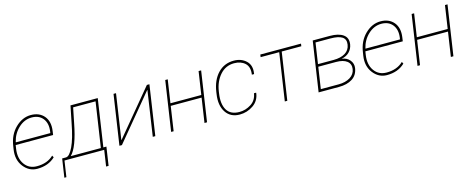

<svg xmlns="http://www.w3.org/2000/svg" viewBox="-35 -1165 4822 1963"><g transform="rotate(-15 2376.0 -184.0)"><path d="M80.6 -311 81.5 -308.1H445.8L448.2 -324.2Q460.4 -408.2 419.9 -460Q378.9 -511.7 301.8 -511.7Q224.6 -511.7 162.6 -454.1Q100.6 -396.5 80.6 -311ZM439.5 -479Q488.3 -419.9 474.1 -322.3L468.3 -281.7H72.3L66.4 -244.1Q51.8 -145 97.7 -80.6Q143.6 -16.1 227.5 -16.1Q337.9 -16.1 404.3 -80.6L415 -60.1Q341.8 10.3 223.6 10.3Q136.7 9.8 80.1 -63.5Q23.4 -136.7 40 -244.1L44.9 -275.4Q61.5 -393.6 135.7 -465.8Q210 -538.1 299.8 -538.1Q389.6 -538.1 439.5 -479Z M707.5 -344.7Q660.6 -98.6 586.4 -26.4H905.3L976.6 -502H739.3ZM535.6 -26.4Q573.2 -26.4 613 -110.1Q652.8 -193.8 681.2 -344.7L718.3 -528.3H1006.8L931.6 -26.4H963.9L934.6 169.9H908.2L933.6 0H513.2L487.8 169.9H466.3L495.6 -26.4Z M1526.9 -528.3H1553.7L1474.6 0H1447.8L1518.6 -475.6L1516.1 -476.6L1121.1 0H1094.7L1173.8 -528.3H1200.2L1128.9 -52.7L1131.3 -51.8Z M2022 0H1995.1L2033.7 -258.3H1707L1668.5 0H1642.1L1721.2 -528.3H1747.6L1710.9 -284.7H2037.6L2074.2 -528.3H2101.1Z M2371.1 -16.1Q2436 -16.1 2493.7 -52.7Q2551.3 -89.4 2562.5 -162.6H2584.5L2585.4 -159.7Q2575.2 -78.6 2510.5 -34.2Q2445.8 10.3 2367.2 10.3Q2270 10.3 2221.4 -63.2Q2172.9 -136.7 2190.9 -253.9L2193.8 -274.4Q2211.9 -397 2279.3 -467.5Q2346.7 -538.1 2448.2 -538.1Q2527.8 -538.1 2578.9 -489.5Q2629.9 -440.9 2614.7 -354L2613.8 -351.6H2590.8Q2602.5 -432.1 2559.3 -471.9Q2516.1 -511.7 2444.3 -511.7Q2355 -511.7 2295.4 -444.3Q2235.8 -377 2220.2 -274.4L2217.3 -253.9Q2200.7 -144.5 2238.5 -80.3Q2276.4 -16.1 2371.1 -16.1Z M3154.3 -501.5H2946.8L2871.6 0H2845.2L2920.4 -501.5H2723.6L2727.5 -528.3H3158.2Z M3436.5 -280.8Q3512.7 -280.8 3559.8 -309.6Q3606.9 -338.4 3615.7 -394.5Q3624.5 -450.7 3585.7 -476.1Q3546.9 -501.5 3460 -501.5H3304.7L3271.5 -280.8ZM3422.4 -26.4Q3495.1 -26.4 3544.2 -56.6Q3593.3 -86.9 3601.1 -140.6Q3608.9 -194.3 3570.1 -224.4Q3531.2 -254.4 3456.5 -254.4H3267.6L3233.4 -26.4ZM3463.9 -528.3Q3554.7 -528.3 3603.3 -493.9Q3651.9 -459.5 3641.6 -391.6Q3634.3 -345.2 3602.5 -313Q3570.8 -280.8 3519.5 -271Q3572.8 -265.1 3603.8 -228.3Q3634.8 -191.4 3627.4 -143.1Q3616.2 -70.8 3560.5 -35.4Q3504.9 0 3418.5 0H3203.1L3282.2 -528.3Z M3781.7 -311 3782.7 -308.1H4147L4149.4 -324.2Q4161.6 -408.2 4121.1 -460Q4080.1 -511.7 4002.9 -511.7Q3925.8 -511.7 3863.8 -454.1Q3801.8 -396.5 3781.7 -311ZM4140.6 -479Q4189.5 -419.9 4175.3 -322.3L4169.4 -281.7H3773.4L3767.6 -244.1Q3752.9 -145 3798.8 -80.6Q3844.7 -16.1 3928.7 -16.1Q4039.1 -16.1 4105.5 -80.6L4116.2 -60.1Q4043 10.3 3924.8 10.3Q3837.9 9.8 3781.2 -63.5Q3724.6 -136.7 3741.2 -244.1L3746.1 -275.4Q3762.7 -393.6 3836.9 -465.8Q3911.1 -538.1 4001 -538.1Q4090.8 -538.1 4140.6 -479Z M4629.9 0H4603L4641.6 -258.3H4314.9L4276.4 0H4250L4329.1 -528.3H4355.5L4318.8 -284.7H4645.5L4682.1 -528.3H4709Z"/></g></svg>

Font: Roboto-ThinItalic
Style: Italic
Weight: 250
Italic angle: -12°
Designer: Google
Version: Version 1.100141; 2013; ttfautohint (v0.94.14-c901) -l 8 -r 